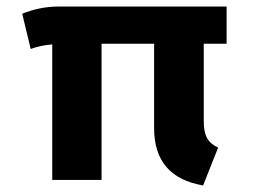

<svg xmlns="http://www.w3.org/2000/svg" viewBox="-20 -551 774 588"><path d="M48 -509Q103 -531 159 -531H674V-417H604V-179Q604 -147 614 -128.5Q624 -110 648 -99L602 17Q452 -9 452 -158V-417H291V0H140V-415Q103 -412 74 -401Z"/></svg>

Font: Fix15 Mono
Style: Bold
Weight: 700
Designer: Carrois Corporate & Edenspiekermann AG
Foundry: Carrois Corporate GbR & Edenspiekermann AG
Version: Version 3.206